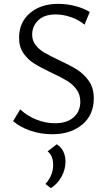

<svg xmlns="http://www.w3.org/2000/svg" viewBox="-20 -687 562 997"><path d="M248 -309Q193 -335 159 -356Q125 -377 102 -410Q79 -443 79 -490Q79 -571 135.5 -619Q192 -667 282 -667Q326 -667 369.5 -656Q413 -645 446 -625L419 -559Q389 -584 348.5 -598Q308 -612 269 -612Q210 -612 178.5 -581.5Q147 -551 147 -507Q147 -476 165 -453Q183 -430 210 -414Q237 -398 286 -375Q344 -348 380 -325.5Q416 -303 441.5 -266.5Q467 -230 467 -177Q467 -90 407 -40Q347 10 252 10Q191 10 137.5 -8.5Q84 -27 48 -58L85 -119Q121 -85 169 -66Q217 -47 266 -47Q327 -47 362 -77.5Q397 -108 397 -159Q397 -196 377 -223Q357 -250 328 -267.5Q299 -285 248 -309ZM256 171Q256 120 227 99L275 62Q320 92 320 153Q320 193 299.5 230.5Q279 268 244 290L216 268Q235 248 245.5 222.5Q256 197 256 171Z"/></svg>

Font: LXGW Bright GB
Style: Regular
Weight: 400
Designer: Christian Thalmann (Catharsis Fonts)
Foundry: LXGW / Christian Thalmann (Catharsis Fonts) / Fontworks Inc.
Version: Version 5.510